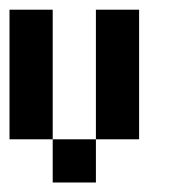

<svg xmlns="http://www.w3.org/2000/svg" viewBox="-20 -384 404 404"><path d="M0 -363.6H90.9V-272.7H0ZM0 -272.7H90.9V-181.8H0ZM0 -181.8H90.9V-90.9H0ZM90.9 -90.9H181.8V0H90.9ZM181.8 -363.6H272.7V-272.7H181.8ZM181.8 -272.7H272.7V-181.8H181.8ZM181.8 -181.8H272.7V-90.9H181.8Z"/></svg>

Font: Micro 5
Style: Regular
Weight: 400
Designer: Sarah Cadigan-Fried
Version: Version 1.000; ttfautohint (v1.8.4.7-5d5b)